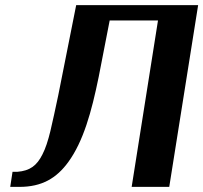

<svg xmlns="http://www.w3.org/2000/svg" viewBox="-20 -731 795 751"><path d="M20 0H56C144 0 201 -34 247 -97C306 -178 338 -293 366 -430L409 -651H598L495 0H642L755 -711H278L208 -359C196 -303 186 -255 177 -218C168 -181 158 -150 146 -127C124 -83 97 -63 48 -59H29Z"/></svg>

Font: Aerodynamic
Style: Obl
Weight: 500
Designer: Google
Version: Version 2.000980; 2014